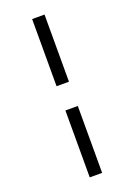

<svg xmlns="http://www.w3.org/2000/svg" viewBox="-177 -936 766 1094"><g transform="rotate(-20 205.5 -389.0)"><path d="M168 -461.9V-869.1H243.2V-461.9ZM168 90.8V-314.9H243.2V90.8Z"/></g></svg>

Font: HaufeMerriweatherSansLt
Style: Regular
Weight: 300
Designer: Eben Sorkin
Foundry: Eben Sorkin
Version: Version 1.56